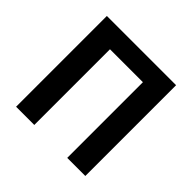

<svg xmlns="http://www.w3.org/2000/svg" viewBox="-181 -923 1107 1107"><g transform="rotate(45 372.5 -370.0)"><path d="M90.8 0V-740.2H655.3V0H507.8V-617.2H239.3V0Z"/></g></svg>

Font: Bpmf Zihi Sans Bold
Style: Bold
Weight: 700
Foundry: But Ko
Version: Version 1.320